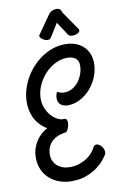

<svg xmlns="http://www.w3.org/2000/svg" viewBox="-103 -974 658 1072"><g transform="rotate(-10 225.5 -438.0)"><path d="M422.9 -71.8Q416.5 -61 401.1 -41.7Q385.7 -22.5 360.4 -3.7Q335 15.1 298.8 29.1Q262.7 43 214.8 43Q178.7 43 147 32Q115.2 21 91.1 0Q66.9 -21 53 -51.5Q39.1 -82 39.1 -121.1Q39.1 -148.4 46.6 -171.9Q54.2 -195.3 66.7 -214.4Q79.1 -233.4 95.5 -248Q111.8 -262.7 129.9 -272Q113.3 -282.2 97.7 -296.6Q82 -311 69.8 -331.1Q57.6 -351.1 50.3 -376.7Q43 -402.3 43 -435.1Q43 -468.3 52.5 -502Q62 -535.6 79.3 -567.1Q96.7 -598.6 121.1 -625.7Q145.5 -652.8 175 -673.1Q204.6 -693.4 238.5 -705.1Q272.5 -716.8 309.1 -716.8Q343.3 -716.8 369.9 -706.5Q396.5 -696.3 414.6 -678.5Q432.6 -660.6 441.9 -636.5Q451.2 -612.3 451.2 -585Q451.2 -545.9 436.3 -508.8Q421.4 -471.7 396 -442.6Q370.6 -413.6 336.9 -395.8Q303.2 -377.9 266.1 -377.9Q256.8 -377.9 247.1 -380.4Q237.3 -382.8 229.2 -388.4Q221.2 -394 216.1 -403.3Q210.9 -412.6 210.9 -425.8Q210.9 -431.2 211.7 -437.5Q212.4 -443.8 213.9 -449.2Q215.3 -454.6 217.3 -458.3Q219.2 -461.9 222.2 -461.9Q224.6 -461.9 226.8 -460.4Q229 -459 232.7 -457Q236.3 -455.1 242.7 -453.6Q249 -452.1 259.8 -452.1Q284.7 -452.1 305.4 -464.1Q326.2 -476.1 340.8 -495.1Q355.5 -514.2 363.8 -538.1Q372.1 -562 372.1 -585.9Q372.1 -613.3 354.5 -626.7Q336.9 -640.1 309.1 -640.1Q271.5 -640.1 237.8 -622.3Q204.1 -604.5 178.5 -575.9Q152.8 -547.4 137.9 -511.7Q123 -476.1 123 -439.9Q123 -412.1 132.6 -388.2Q142.1 -364.3 157 -346.4Q171.9 -328.6 189.7 -318.1Q207.5 -307.6 224.1 -306.2Q226.6 -307.1 228.5 -307.1Q230.5 -307.1 232.9 -307.1Q242.2 -307.1 246.1 -300Q250 -293 250 -283.2Q250 -274.9 247.8 -265.9Q245.6 -256.8 242.4 -249.3Q239.3 -241.7 234.9 -236.6Q230.5 -231.4 226.1 -231Q210.4 -229 191.7 -223.1Q172.9 -217.3 156.7 -204.8Q140.6 -192.4 129.9 -172.6Q119.1 -152.8 119.1 -123Q119.1 -104 126.5 -87.9Q133.8 -71.8 147 -60.3Q160.2 -48.8 178 -42.5Q195.8 -36.1 216.8 -36.1Q248 -36.1 273.2 -44.9Q298.3 -53.7 316.9 -66.4Q335.4 -79.1 347.2 -93.3Q358.9 -107.4 363.8 -118.2Q367.7 -127 373.3 -130.9Q378.9 -134.8 384.8 -134.8Q392.1 -134.8 399.4 -130.4Q406.7 -126 412.6 -118.9Q418.5 -111.8 422.1 -103.3Q425.8 -94.7 425.8 -85.9Q425.8 -78.1 422.9 -71.8ZM394 -794.9Q397 -791 399.4 -787.4Q401.9 -783.7 401.9 -779.8Q401.9 -771.5 389.6 -764.2Q377.4 -756.8 356.9 -756.8Q348.6 -756.8 343 -760Q337.4 -763.2 335 -767.1L285.6 -842.8L242.7 -773.9Q238.8 -767.1 234.4 -762Q230 -756.8 218.8 -756.8Q211.9 -756.8 204.3 -759.8Q196.8 -762.7 190.4 -767.1Q184.1 -771.5 179.9 -777.1Q175.8 -782.7 175.8 -788.1Q175.8 -790 177.7 -792L248 -892.1Q256.8 -905.8 269 -912.4Q281.2 -918.9 293.9 -918.9Q302.7 -918.9 308.1 -917.2Q313.5 -915.5 316.9 -912.1Q320.3 -908.7 322.5 -903.6Q324.7 -898.4 327.6 -891.1Z"/></g></svg>

Font: Grand Hotel
Style: Regular
Weight: 400
Designer: Brian J. Bonislawsky & Jim Lyles for Astigmatic (AOETI)
Foundry: Astigmatic (AOETI)
Version: Version 001.000